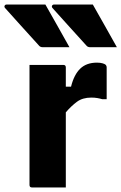

<svg xmlns="http://www.w3.org/2000/svg" viewBox="-60 -826 535 846"><path d="M140 -806Q167 -758 193.5 -711.5Q220 -665 246 -618H128Q117 -618 111 -626Q67 -675 33.5 -711.5Q0 -748 -38 -791Q-42 -796 -39.5 -801Q-37 -806 -31 -806ZM349 -806Q376 -758 402.5 -711.5Q429 -665 455 -618H337Q326 -618 320 -626Q276 -675 242.5 -711.5Q209 -748 171 -791Q167 -796 169.5 -801Q172 -806 178 -806ZM230 0H81Q70 0 70 -11V-540H219Q230 -540 230 -529V-444H253Q266 -497 293.5 -523.5Q321 -550 367 -550Q382 -550 392 -547Q402 -544 405 -541Q410 -536 410 -529V-389H390Q380 -392 368.5 -394Q357 -396 342 -396Q304 -396 279 -377.5Q254 -359 230 -331Z"/></svg>

Font: Recursive Sn Lnr St XBd
Style: Regular
Weight: 800
Version: Version 1.079;hotconv 1.0.112;makeotfexe 2.5.65598; ttfautoh